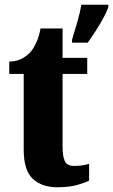

<svg xmlns="http://www.w3.org/2000/svg" viewBox="-20 -780 477 810"><path d="M221 10Q157 10 118.5 -25.5Q80 -61 80 -149V-468H19V-520Q54 -521 77.5 -535.5Q101 -550 113 -566Q124 -580 134.5 -603.5Q145 -627 151 -660H244V-536H348V-468H244V-163Q244 -120 253.5 -100Q263 -80 292 -80Q329 -80 356 -89V-18Q341 -10 307 0Q273 10 221 10ZM284 -613Q293 -642 305.5 -685Q318 -728 323 -760H437V-750Q430 -729 415 -702Q400 -675 383 -648.5Q366 -622 350 -600H284Z"/></svg>

Font: Noto Serif Tamil ExtraCondensed Black
Style: Italic
Weight: 900
Width: 2
Italic angle: -12°
Designer: Indian Type Foundry, Tom Grace, and the Monotype Design Team
Foundry: Monotype Imaging Inc.
Version: Version 2.003; ttfautohint (v1.8.4.7-5d5b)